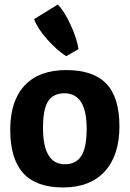

<svg xmlns="http://www.w3.org/2000/svg" viewBox="-20 -816 570 844"><path d="M257.5 8Q139 8 82 -55Q25 -118 25 -245.5Q25 -373 88.5 -440.5Q152 -508 271 -508Q390 -508 447.5 -448Q505 -388 505 -260.5Q505 -133 440.5 -62.5Q376 8 257.5 8ZM169 -254Q169 -94 265 -94Q314 -94 337.5 -130.5Q361 -167 361 -250Q361 -406 263 -406Q215 -406 192 -371.5Q169 -337 169 -254ZM325 -600 271 -569Q230 -595 187 -643.5Q144 -692 130 -732L234 -796Q263 -767 291 -705.5Q319 -644 325 -600Z"/></svg>

Font: Patua One
Style: Regular
Weight: 400
Designer: luciano Vergara
Foundry: Luciano Vergara
Version: Version 1.002